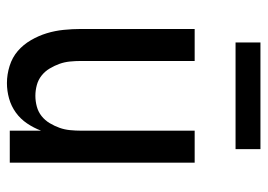

<svg xmlns="http://www.w3.org/2000/svg" viewBox="-126 -618 753 540"><g transform="rotate(90 250.0 -348.5)"><path d="M214 8Q190 8 166 0.5Q142 -7 124 -22.5Q106 -38 93.5 -59.5Q81 -81 74 -104Q67 -127 64.5 -151.5Q62 -176 62 -200V-520H152V-200Q152 -185 153.5 -169.5Q155 -154 160 -140Q165 -126 173 -112.5Q181 -99 193 -89.5Q205 -80 220 -76Q235 -72 250 -72Q265 -72 280 -76Q295 -80 307 -89.5Q319 -99 327 -112.5Q335 -126 340 -140Q345 -154 346.5 -169.5Q348 -185 348 -200V-520H438V0H348V-88Q340 -67 327.5 -48.5Q315 -30 297 -17Q279 -4 257.5 2Q236 8 214 8ZM100 -635V-705H400V-635Z"/></g></svg>

Font: Iosevka Term Medium
Style: Regular
Weight: 500
Monospace: yes
Designer: Belleve Invis
Foundry: Belleve Invis
Version: Version 26.3.1